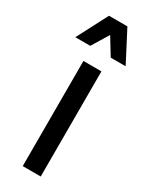

<svg xmlns="http://www.w3.org/2000/svg" viewBox="-201 -774 635 813"><g transform="rotate(30 116.0 -367.0)"><path d="M73 0V-514H161V0ZM-7 -584 71 -734H161L239 -584H166L116 -666L66 -584Z"/></g></svg>

Font: Radio Canada Condensed
Style: Regular
Weight: 400
Width: 3
Designer: Charles Daoud, Etienne Aubert Bonn, Alexandre Saumier Demers, Jacques Le Bailly
Foundry: Radio-Canada
Version: Version 2.104; ttfautohint (v1.8.4.7-5d5b);gftools[0.9.28.de